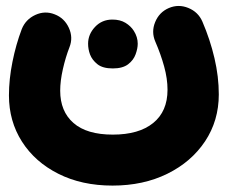

<svg xmlns="http://www.w3.org/2000/svg" viewBox="-20 -317 743 629"><path d="M348.6 291Q248 291 171.4 252.4Q94.7 213.9 52 147Q9.3 80.1 9.3 -4.4Q9.3 -57.1 20.8 -114.3Q32.2 -171.4 51.3 -221.7Q64 -253.4 95.7 -268.1Q127.4 -282.7 159.2 -270Q190.9 -257.8 205.6 -225.8Q220.2 -193.8 207.5 -162.1Q194.8 -129.4 186 -90.6Q177.2 -51.8 177.2 -20Q177.2 47.9 220.7 85.9Q264.2 124 349.6 124Q435.1 124 481.9 85.9Q528.8 47.9 528.8 -22.9Q528.8 -59.1 517.8 -99.1Q506.8 -139.2 488.8 -180.7Q475.1 -212.4 488.3 -244.6Q501.5 -276.9 532.7 -290.5Q564.5 -304.2 596.9 -291Q629.4 -277.8 643.1 -246.1Q668.5 -187 682.6 -126.5Q696.8 -65.9 696.8 -7.8Q696.8 78.1 651.9 145.8Q606.9 213.4 528.3 252.2Q449.7 291 348.6 291ZM268.6 -173.8Q268.6 -204.6 291.3 -228.8Q314 -252.9 348.1 -252.9Q373.5 -252.9 391.1 -242.2Q408.7 -231.4 418.5 -215.8Q431.2 -195.8 431.2 -173.8Q431.2 -158.2 424.3 -139.2Q417.5 -120.1 399.7 -106.4Q381.8 -92.8 349.6 -92.8Q316.4 -92.8 299.1 -106.7Q281.7 -120.6 274.9 -138.7Q268.6 -155.8 268.6 -173.8Z"/></svg>

Font: Mikhak Black
Style: Regular
Weight: 900
Designer: Amin Abedi
Version: Version 3.3